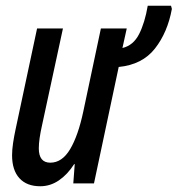

<svg xmlns="http://www.w3.org/2000/svg" viewBox="-20 -638 618 668"><path d="M120 10Q73 10 47.5 -18Q22 -46 22 -98Q22 -117 25.5 -140.5Q29 -164 34 -187L109 -539H199L126 -201Q121 -179 118 -158.5Q115 -138 115 -122Q115 -72 155 -72Q196 -72 224 -119Q252 -166 270 -251L331 -539H421L406 -471Q444 -480 464 -519.5Q484 -559 494 -618H575L578 -607Q563 -525 519 -469Q475 -413 393 -405L307 0H235L240 -67H238Q215 -31 185 -10.5Q155 10 120 10Z"/></svg>

Font: Noto Sans ExtraCondensed Medium
Style: Italic
Weight: 500
Width: 2
Italic angle: -12°
Designer: Monotype Design Team
Foundry: Monotype Imaging Inc.
Version: Version 2.013; ttfautohint (v1.8.4.7-5d5b)